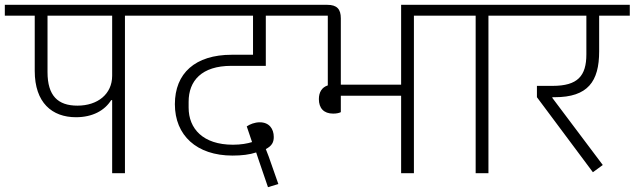

<svg xmlns="http://www.w3.org/2000/svg" viewBox="-40 -718 2631 796"><path d="M425 0H478V-653H626V-698H-20V-653H104V-424C104 -292 176 -232 275 -232C344 -232 394 -260 421 -303H425ZM157 -419V-653H425V-404C425 -328 365 -280 281 -280C200 -280 157 -321 157 -419Z M1071 58 1114 45 1074 -69 1062 -100C1087 -113 1095 -128 1095 -150C1095 -184 1076 -211 1037 -211C1016 -211 996 -203 983 -194L1005 -129C986 -123 959 -118 926 -118C801 -118 742 -185 742 -272V-296C742 -383 796 -445 919 -445H1062V-653H1203V-698H586V-653H1009V-491H921C769 -491 685 -414 685 -286C685 -157 775 -73 924 -73C962 -73 995 -77 1022 -86L1032 -56Z M1341 -247C1354 -247 1365 -249 1373 -253V-321H1623V0H1676V-653H1824V-698H1623V-367H1373V-642C1373 -680 1357 -698 1317 -698H1163V-653H1319V-364C1294 -356 1282 -335 1282 -307C1282 -270 1302 -247 1341 -247Z M1932 0H1985V-653H2134V-698H1784V-653H1932Z M2418 -4 2459 -34 2250 -312V-315H2260C2397 -315 2444 -380 2444 -505V-653H2571V-698H2094V-653H2391V-493C2391 -403 2355 -362 2251 -362H2186V-315Z"/></svg>

Font: IBM Plex Devanagari Light
Style: Regular
Weight: 300
Designer: Mike Abbink, Paul van der Laan, Pieter van Rosmalen, Erin McLaughlin
Foundry: Bold Monday
Version: Version 1.0